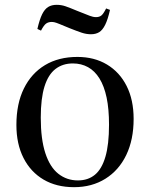

<svg xmlns="http://www.w3.org/2000/svg" viewBox="-20 -762 621 796"><path d="M287 14Q214 14 160.5 -17.5Q107 -49 77.5 -107Q48 -165 48 -244Q48 -332 79 -395Q110 -458 166.5 -492Q223 -526 301 -526Q371 -526 423.5 -494.5Q476 -463 505 -405.5Q534 -348 534 -269Q534 -183 503.5 -119.5Q473 -56 417 -21Q361 14 287 14ZM303 -14Q345 -14 373.5 -37.5Q402 -61 417 -112Q432 -163 432 -245Q432 -310 422 -357.5Q412 -405 392.5 -436.5Q373 -468 345 -483.5Q317 -499 282 -499Q240 -499 210 -476Q180 -453 164.5 -403.5Q149 -354 149 -274Q149 -185 168 -127Q187 -69 222 -41.5Q257 -14 303 -14ZM357 -620Q338 -620 318.5 -626.5Q299 -633 269 -645Q240 -657 226.5 -662.5Q213 -668 206.5 -669.5Q200 -671 194 -671Q181 -671 171.5 -664.5Q162 -658 150 -635L135 -642Q144 -681 154.5 -702.5Q165 -724 179.5 -733Q194 -742 215 -742Q234 -742 251.5 -736Q269 -730 300 -717Q338 -702 352 -696.5Q366 -691 378 -691Q392 -691 400.5 -698Q409 -705 420 -727L436 -721Q427 -681 416 -659Q405 -637 391 -628.5Q377 -620 357 -620Z"/></svg>

Font: Literata 60pt
Style: Regular
Weight: 400
Designer: Latin by Veronika Burian and Jose Scaglione. Greek by Irene Vlachou. Cyrillic by Vera Evstafieva.
Foundry: TypeTogether
Version: Version 3.002